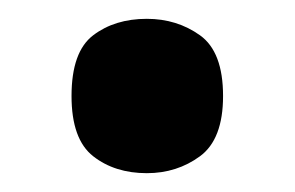

<svg xmlns="http://www.w3.org/2000/svg" viewBox="-20 -176 313 204"><path d="M136 8Q102 8 79 -10Q56 -28 56 -74Q56 -121 79 -138.5Q102 -156 136 -156Q168 -156 192.5 -138.5Q217 -121 217 -74Q217 -28 192.5 -10Q168 8 136 8Z"/></svg>

Font: Noto Serif Thai ExtraCondensed Black
Style: Regular
Weight: 900
Width: 2
Designer: Monotype Design Team
Foundry: Monotype Imaging Inc.
Version: Version 2.002; ttfautohint (v1.8.4.7-5d5b)